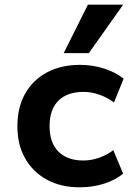

<svg xmlns="http://www.w3.org/2000/svg" viewBox="-20 -787 568 817"><path d="M319 10Q239 10 179.5 -22.5Q120 -55 87 -113Q54 -171 54 -250Q54 -330 87 -388.5Q120 -447 180 -479Q240 -511 320 -511Q376 -511 425.5 -494.5Q475 -478 506 -452L465 -351Q437 -372 403 -384Q369 -396 336 -396Q267 -396 229 -359Q191 -322 191 -250Q191 -179 229 -141.5Q267 -104 335 -104Q369 -104 402.5 -116Q436 -128 462 -148L504 -48Q473 -22 424.5 -6Q376 10 319 10ZM251 -561 354 -767H504L358 -561Z"/></svg>

Font: Nunito Sans 7pt
Style: Bold
Weight: 700
Designer: Vernon Adams
Foundry: Vernon Adams
Version: Version 3.101;gftools[0.9.27]